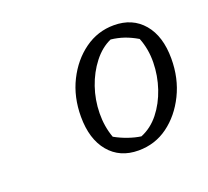

<svg xmlns="http://www.w3.org/2000/svg" viewBox="-67 -792 505 467"><g transform="rotate(-20 185.5 -558.5)"><path d="M220 -405Q172 -405 144 -438.5Q116 -472 116 -530Q116 -581 136.5 -622Q157 -663 191 -687.5Q225 -712 267 -712Q315 -712 343 -679Q371 -646 371 -588Q371 -537 350.5 -495.5Q330 -454 296.5 -429.5Q263 -405 220 -405ZM238 -435Q265 -446 284.5 -470.5Q304 -495 315 -527.5Q326 -560 326.5 -594.5Q327 -629 315 -659Q298 -669 282 -674.5Q266 -680 248 -682Q223 -671 203.5 -646Q184 -621 173 -589Q162 -557 161.5 -522.5Q161 -488 172 -458Q188 -449 205.5 -443Q223 -437 238 -435Z"/></g></svg>

Font: Piazzolla Thin ExtraLight
Style: Italic
Weight: 250
Italic angle: -11.3°
Version: Version 2.005